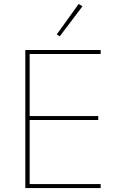

<svg xmlns="http://www.w3.org/2000/svg" viewBox="-20 -951 601 971"><path d="M108 0V-698H489V-678H130V-364H477V-344H130V-20H489V0ZM282 -767 267 -777 378 -931 397 -919Z"/></svg>

Font: IBM Plex Sans Arabic Thin
Style: Regular
Weight: 100
Designer: Mike Abbink, Paul van der Laan, Pieter van Rosmalen, Wael Morcos, Khajak Apelian
Foundry: Bold Monday
Version: Version 1.101